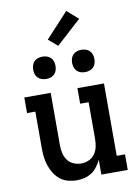

<svg xmlns="http://www.w3.org/2000/svg" viewBox="-104 -1042 808 1118"><g transform="rotate(-10 300.0 -483.0)"><path d="M257 8Q231 8 205.5 1Q180 -6 160 -22Q140 -38 126 -60.5Q112 -83 103.5 -107.5Q95 -132 92 -158Q89 -184 89 -210V-428H40V-520H196V-210Q196 -187 201 -164Q206 -141 219.5 -122Q233 -103 255 -93.5Q277 -84 300 -84Q323 -84 345 -93.5Q367 -103 380.5 -122Q394 -141 399 -164Q404 -187 404 -210V-428H354V-520H511V-92H560V0H404V-88Q394 -67 380 -48Q366 -29 346.5 -16Q327 -3 304 2.5Q281 8 257 8ZM415 -604Q402 -604 389 -608Q376 -612 366.5 -621.5Q357 -631 353 -644Q349 -657 349 -670Q349 -683 353 -696Q357 -709 366.5 -718.5Q376 -728 389 -732Q402 -736 415 -736Q428 -736 441 -732Q454 -728 463.5 -718.5Q473 -709 477 -696Q481 -683 481 -670Q481 -657 477 -644Q473 -631 463.5 -621.5Q454 -612 441 -608Q428 -604 415 -604ZM185 -604Q172 -604 159 -608Q146 -612 136.5 -621.5Q127 -631 123 -644Q119 -657 119 -670Q119 -683 123 -696Q127 -709 136.5 -718.5Q146 -728 159 -732Q172 -736 185 -736Q198 -736 211 -732Q224 -728 233.5 -718.5Q243 -709 247 -696Q251 -683 251 -670Q251 -657 247 -644Q243 -631 233.5 -621.5Q224 -612 211 -608Q198 -604 185 -604ZM287 -782 233 -828 368 -974 434 -916Z"/></g></svg>

Font: Iosevka Etoile Semibold
Style: Regular
Weight: 600
Designer: Belleve Invis
Foundry: Belleve Invis
Version: Version 22.1.2; ttfautohint (v1.8.4)